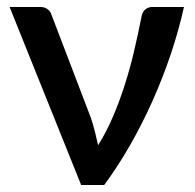

<svg xmlns="http://www.w3.org/2000/svg" viewBox="-20 -530 558 550"><path d="M507 -510H416C408.7 -510 402 -507.6 396 -502.8C390 -497.9 386.2 -489.7 384.5 -478C378.5 -447.7 371.8 -416.4 364.2 -384.2C356.8 -352.1 348 -320.2 338 -288.8C328 -257.2 316.7 -226.6 304 -196.8C291.3 -166.9 277 -139.3 261 -114C258.3 -126.7 255.3 -139.5 252 -152.5C248.7 -165.5 244.8 -178.7 240.5 -192L127 -489C125.3 -494.7 121.7 -499.6 116.2 -503.7C110.7 -507.9 103.8 -510 95.5 -510H7.5L212.5 0H278.5C304.5 -35.3 329.2 -73.3 352.5 -114C375.8 -154.7 397.2 -196.8 416.7 -240.5C436.2 -284.2 453.7 -328.7 469 -374.2C484.3 -419.7 497 -465 507 -510Z"/></svg>

Font: Lato Semibold
Style: Regular
Weight: 600
Designer: Lukasz Dziedzic
Foundry: tyPoland Lukasz Dziedzic
Version: Version 2.006; 2014-01-15